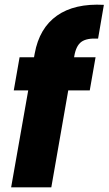

<svg xmlns="http://www.w3.org/2000/svg" viewBox="-20 -804 466 824"><path d="M27.8 0 101.1 -416H39.1L64 -558.1H126L128.9 -574.2Q148.9 -683.6 224.4 -736.8Q299.8 -790 425.8 -783.2L400.9 -638.2Q352.1 -641.1 329.1 -624.3Q306.2 -607.4 298.8 -563L297.9 -558.1H390.1L365.2 -416H272.9L200.2 0Z"/></svg>

Font: Poppins
Style: Bold Italic
Weight: 700
Italic angle: -10°
Designer: Ninad Kale (Devanagari), Jonny Pinhorn (Latin)
Foundry: Indian Type Foundry
Version: Version 3.200;PS 1.000;hotconv 16.6.54;makeotf.lib2.5.65590